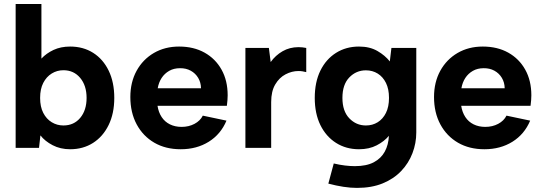

<svg xmlns="http://www.w3.org/2000/svg" viewBox="-20 -740 2710 961"><path d="M331.1 7Q282.2 7 243.5 -13.2Q204.8 -33.4 182.3 -62.4L175.3 0H58.3V-720H187.3V-446.7Q211.8 -473.1 248 -490.1Q284.2 -507 331.1 -507Q396.5 -507 446.3 -475.5Q496 -444 524 -386.3Q552 -328.5 552 -250Q552 -172 523.7 -114.2Q495.5 -56.5 445.8 -24.7Q396 7 331.1 7ZM297.4 -112Q349.7 -112 381.6 -150.1Q413.4 -188.2 413.4 -250Q413.4 -311.8 381.3 -350.2Q349.2 -388.5 297.4 -388.5Q265.5 -388.5 238.9 -372.1Q212.2 -355.6 196.5 -325Q180.8 -294.4 180.8 -250Q180.8 -205.6 196.5 -175Q212.2 -144.4 238.9 -128.2Q265.5 -112 297.4 -112Z M884.5 7Q808.9 7 752.4 -25.7Q695.9 -58.5 664.1 -117.5Q632.4 -176.5 632.4 -254.5Q632.4 -328.5 663.6 -385.5Q694.9 -442.5 750.1 -474.8Q805.4 -507 876.4 -507Q949.5 -507 1004 -476.5Q1058.5 -446 1089 -391.2Q1119.5 -336.5 1119.5 -262.9Q1119.5 -251.9 1118.5 -239Q1117.5 -226 1115.5 -210.4H768.4Q773.4 -178.1 789.1 -154.2Q804.8 -130.3 830.5 -117.6Q856.1 -104.9 889 -104.9Q924.9 -104.9 953.5 -120.1Q982.1 -135.3 995.1 -161.2L1113.6 -136.2Q1085.1 -68.1 1024.8 -30.5Q964.5 7 884.5 7ZM769.4 -298.1H986.1Q985.6 -327.4 971.9 -350.3Q958.2 -373.2 934.5 -386.2Q910.9 -399.1 880.5 -398.6Q850.1 -398.6 826.9 -385.4Q803.7 -372.2 789 -349.8Q774.4 -327.4 769.4 -298.1Z M1208.3 0V-500H1325.8L1334.8 -429.5Q1358.8 -463 1394.3 -483.5Q1429.8 -504 1474.3 -504Q1483.8 -504 1493.6 -503Q1503.3 -502 1512.8 -500V-379Q1503.3 -381.5 1493.8 -383Q1484.3 -384.5 1473.8 -384.5Q1440.8 -384.5 1409.3 -368Q1377.8 -351.6 1357.6 -317.3Q1337.3 -283.1 1337.3 -229.1V0Z M1623.4 179 1650.5 78.2Q1679.9 85.2 1706.6 88.4Q1733.4 91.6 1755.8 91.6Q1814.2 91.6 1850.9 72.2Q1887.5 52.8 1906 18.7Q1924.5 -15.4 1926.5 -60.3Q1903.5 -32.4 1865.6 -12.7Q1827.7 7 1776.8 7Q1712.3 7 1662.1 -24.7Q1611.9 -56.5 1583.6 -114Q1555.4 -171.5 1555.4 -250Q1555.4 -329 1583.6 -386.5Q1611.9 -444 1662.1 -475.5Q1712.3 -507 1776.8 -507Q1830.7 -507 1869.1 -484.8Q1907.6 -462.5 1931.1 -432.6L1939.1 -500H2063.6V-76.9Q2063.6 -23.4 2044.5 26.6Q2025.5 76.6 1988.2 115.8Q1950.9 155.1 1895.6 177.8Q1840.4 200.5 1766.9 200.5Q1734.9 200.5 1698.9 195Q1662.9 189.5 1623.4 179ZM1811.5 -112Q1844.4 -112 1870.5 -128.2Q1896.6 -144.4 1911.8 -175Q1927 -205.6 1927 -250Q1927 -294.4 1911.8 -325Q1896.6 -355.6 1870.5 -371.8Q1844.4 -388 1811.5 -388Q1762.7 -388 1728.3 -352.4Q1693.9 -316.8 1693.9 -250Q1693.9 -183.7 1728.3 -147.9Q1762.7 -112 1811.5 -112Z M2404.5 7Q2328.9 7 2272.4 -25.7Q2215.9 -58.5 2184.1 -117.5Q2152.4 -176.5 2152.4 -254.5Q2152.4 -328.5 2183.6 -385.5Q2214.9 -442.5 2270.1 -474.8Q2325.4 -507 2396.4 -507Q2469.5 -507 2524 -476.5Q2578.5 -446 2609 -391.2Q2639.5 -336.5 2639.5 -262.9Q2639.5 -251.9 2638.5 -239Q2637.5 -226 2635.5 -210.4H2288.4Q2293.4 -178.1 2309.1 -154.2Q2324.8 -130.3 2350.5 -117.6Q2376.1 -104.9 2409 -104.9Q2444.9 -104.9 2473.5 -120.1Q2502.1 -135.3 2515.1 -161.2L2633.6 -136.2Q2605.1 -68.1 2544.8 -30.5Q2484.5 7 2404.5 7ZM2289.4 -298.1H2506.1Q2505.6 -327.4 2491.9 -350.3Q2478.2 -373.2 2454.5 -386.2Q2430.9 -399.1 2400.5 -398.6Q2370.1 -398.6 2346.9 -385.4Q2323.7 -372.2 2309 -349.8Q2294.4 -327.4 2289.4 -298.1Z"/></svg>

Font: Envelope Sans Variable
Style: Regular
Weight: 500
Designer: Andreas Rasmussen / Norman Anderson
Foundry: mail.de GmbH
Version: Version 1.150